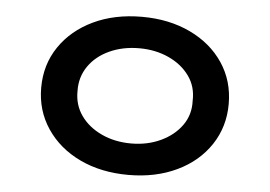

<svg xmlns="http://www.w3.org/2000/svg" viewBox="-44 -595 933 663"><g transform="rotate(5 422.5 -264.0)"><path d="M423 10Q328 10 254.5 -25Q181 -60 139 -122.5Q97 -185 97 -264Q97 -344 139 -406Q181 -468 254.5 -503Q328 -538 423 -538Q517 -538 590.5 -503Q664 -468 705.5 -406Q747 -344 747 -264Q747 -185 705.5 -122.5Q664 -60 590.5 -25Q517 10 423 10ZM423 -99Q479 -99 525 -120.5Q571 -142 597.5 -179Q624 -216 622 -264Q624 -313 597.5 -350Q571 -387 525 -408Q479 -429 423 -429Q366 -429 320 -408Q274 -387 248 -349.5Q222 -312 223 -264Q222 -216 248 -179Q274 -142 320 -120.5Q366 -99 423 -99Z"/></g></svg>

Font: Lexend Mega Medium
Style: Regular
Weight: 500
Version: Version 1.007